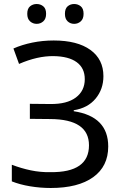

<svg xmlns="http://www.w3.org/2000/svg" viewBox="-20 -928 617 958"><path d="M233 10Q181 10 130 1.5Q79 -7 39 -23V-106Q86 -88 134 -78Q182 -68 232 -69Q424 -67 424 -203Q424 -333 231 -334L129 -335V-410L231 -409Q314 -408 358.5 -441.5Q403 -475 403 -533Q403 -588 363 -617.5Q323 -647 247 -648Q167 -649 75 -609L47 -686Q90 -705 141.5 -715.5Q193 -726 248 -726Q366 -726 431 -679Q496 -632 496 -548Q496 -483 457 -436Q418 -389 348 -378V-373Q520 -347 520 -197Q520 -98 445 -44Q370 10 233 10ZM116 -859Q116 -885 130 -896.5Q144 -908 163 -908Q182 -908 196 -896.5Q210 -885 210 -859Q210 -834 196 -821.5Q182 -809 163 -809Q144 -809 130 -821.5Q116 -834 116 -859ZM304 -859Q304 -885 317.5 -896.5Q331 -908 350 -908Q369 -908 383 -896.5Q397 -885 397 -859Q397 -834 383 -821.5Q369 -809 350 -809Q331 -809 317.5 -821.5Q304 -834 304 -859Z"/></svg>

Font: Noto Sans Living
Style: Regular
Weight: 400
Designer: Monotype Design Team
Foundry: Monotype Imaging Inc.
Version: Version 2.013; ttfautohint (v1.8.4.7-5d5b)